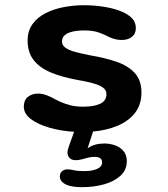

<svg xmlns="http://www.w3.org/2000/svg" viewBox="-20 -508 659 754"><path d="M303 227Q285.5 227 271.2 225.2Q257 223.5 246 219.5Q215 207.5 215 185.5Q215 171.5 224 164.2Q233 157 245 157Q255.5 157 270.5 160.5Q279 162.5 289.5 163.2Q300 164 312 164Q342 164 361.5 155.2Q381 146.5 381 129.5Q381 118.5 373.2 113.2Q365.5 108 353 108Q341 108 331 110Q321 112 312 115Q303.5 117.5 295 119.2Q286.5 121 278 121Q261 121 253 112.2Q245 103.5 245 90.5Q245 86 246.5 80.5Q248 75 249.5 69.5L271 9.5Q219.5 6.5 174.2 -6.5Q129 -19.5 101.2 -40.5Q73.5 -61.5 73.5 -89.5Q73.5 -114.5 89.5 -127.5Q105.5 -140.5 130.5 -140.5Q142 -140.5 155 -136.8Q168 -133 183.5 -125Q199 -116.5 217 -108.2Q235 -100 257 -94.5Q279 -89 306.5 -89Q348.5 -89 373.2 -100.5Q398 -112 398 -138.5Q398 -154.5 383.8 -164.5Q369.5 -174.5 343.5 -181.5Q317.5 -188.5 282 -194.5Q224.5 -205 181 -222.8Q137.5 -240.5 113 -271Q88.5 -301.5 88.5 -348.5Q88.5 -387 107.8 -413.5Q127 -440 159 -456.2Q191 -472.5 230.2 -480Q269.5 -487.5 309 -487.5Q346.5 -487.5 382.8 -482.2Q419 -477 448.8 -466.2Q478.5 -455.5 496 -438.8Q513.5 -422 513.5 -398Q513.5 -375 497.8 -363Q482 -351 458 -351Q444.5 -351 432.5 -354Q420.5 -357 407.5 -363Q392.5 -371.5 369 -380Q345.5 -388.5 310.5 -388.5Q296 -388.5 280.8 -386.8Q265.5 -385 252.5 -380.2Q239.5 -375.5 231.5 -367Q223.5 -358.5 223.5 -345Q223.5 -329.5 238 -319.8Q252.5 -310 277.5 -303.5Q302.5 -297 335 -290.5Q393 -281 438.2 -265.2Q483.5 -249.5 509.5 -221Q535.5 -192.5 535.5 -144.5Q535.5 -97 510 -64.5Q484.5 -32 441.2 -14Q398 4 345.5 8.5L324 74.5Q337.5 64.5 354.5 60Q371.5 55.5 390 55.5Q411 55.5 431.2 62.5Q451.5 69.5 464.8 85Q478 100.5 478 125Q478 159 453.5 181.8Q429 204.5 389 215.8Q349 227 303 227Z"/></svg>

Font: Sono Monospace SemiBold
Style: Regular
Weight: 600
Designer: Tyler Finck
Foundry: Tyler Finck
Version: Version 2.112